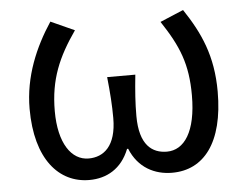

<svg xmlns="http://www.w3.org/2000/svg" viewBox="-45 -612 872 679"><g transform="rotate(-5 391.0 -272.0)"><path d="M246 13C307 13 361 -16 388 -85H392C420 -16 478 13 540 13C652 13 725 -77 725 -259C725 -386 686 -470 628 -557L545 -522C606 -430 633 -365 633 -254C633 -124 589 -63 528 -63C476 -63 431 -94 431 -198C431 -244 434 -286 440 -344H340C346 -286 349 -244 349 -198C349 -98 303 -63 250 -63C189 -63 145 -126 145 -240C145 -353 179 -430 241 -519L157 -557C101 -472 57 -371 57 -256C57 -77 138 13 246 13Z"/></g></svg>

Font: Noto Sans KR
Style: Regular
Weight: 400
Designer: Ryoko NISHIZUKA 西塚涼子 (kana, bopomofo & ideographs); Paul D. Hunt (Latin, Greek & Cyrillic); Sandoll Communications 산돌커뮤니
Foundry: Adobe
Version: Version 2.004;hotconv 1.0.118;makeotfexe 2.5.65603